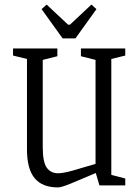

<svg xmlns="http://www.w3.org/2000/svg" viewBox="-20 -811 611 840"><path d="M98 -157V-553L37 -568V-599H231V-565L167 -549V-168Q167 -102 184.5 -77.5Q202 -53 234 -53Q256 -53 297.5 -64.5Q339 -76 398 -94V-549L334 -565V-599H528V-568L467 -553V-46L528 -30V0H415L399 -54Q334 -26 291 -8.5Q248 9 234 9Q165 9 131.5 -31.5Q98 -72 98 -157ZM162 -771 184 -791 278 -703H286L380 -791L402 -771L310 -643H254Z"/></svg>

Font: Grenze Light
Style: Regular
Weight: 300
Designer: Renata Polastri
Foundry: Omnibus-Type
Version: Version 1.002; ttfautohint (v1.8)